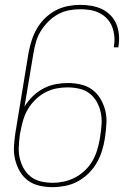

<svg xmlns="http://www.w3.org/2000/svg" viewBox="-20 -763 540 791"><path d="M196 8Q169 8 142.5 2Q116 -4 95.5 -19Q75 -34 62 -56.5Q49 -79 42.5 -105Q36 -131 37.5 -158.5Q39 -186 43 -213L98 -548Q103 -573 111 -598Q119 -623 132.5 -646Q146 -669 166 -688.5Q186 -708 210 -720.5Q234 -733 260 -738Q286 -743 311 -743Q334 -743 357 -739Q380 -735 400 -725.5Q420 -716 435.5 -700Q451 -684 459.5 -663.5Q468 -643 470 -619.5Q472 -596 468 -572V-568H449V-572Q453 -593 451 -613.5Q449 -634 442 -652.5Q435 -671 421.5 -685.5Q408 -700 390.5 -709Q373 -718 352.5 -721.5Q332 -725 311 -725Q288 -725 264 -720.5Q240 -716 218.5 -704Q197 -692 179 -674Q161 -656 148 -635Q135 -614 128.5 -591Q122 -568 118 -545L81 -324Q95 -347 115 -366.5Q135 -386 159 -398.5Q183 -411 208.5 -416Q234 -421 259 -421Q286 -421 312.5 -415Q339 -409 359.5 -394Q380 -379 393.5 -356.5Q407 -334 413.5 -308.5Q420 -283 418.5 -255.5Q417 -228 413 -200L411 -187Q407 -162 398.5 -136.5Q390 -111 376 -88Q362 -65 342 -46Q322 -27 298 -14.5Q274 -2 248 3Q222 8 196 8ZM197 -10Q220 -10 243.5 -15Q267 -20 289 -31.5Q311 -43 329.5 -60.5Q348 -78 360.5 -99.5Q373 -121 380 -144Q387 -167 391 -190L393 -203Q397 -228 398.5 -252.5Q400 -277 395 -300Q390 -323 378.5 -343.5Q367 -364 349 -378Q331 -392 307 -397.5Q283 -403 258 -403Q235 -403 212 -398.5Q189 -394 167 -382.5Q145 -371 126.5 -353Q108 -335 95.5 -314Q83 -293 76 -270Q69 -247 65 -224L62 -210Q59 -186 57.5 -161Q56 -136 61 -113Q66 -90 77.5 -69.5Q89 -49 107 -35Q125 -21 148.5 -15.5Q172 -10 197 -10Z"/></svg>

Font: Iosevka SS18 Thin
Style: Italic
Weight: 100
Italic angle: -9°
Monospace: yes
Designer: Belleve Invis
Foundry: Belleve Invis
Version: Version 25.1.1; ttfautohint (v1.8.4)